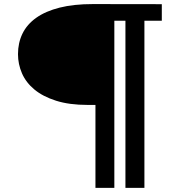

<svg xmlns="http://www.w3.org/2000/svg" viewBox="-20 -745 861 938"><path d="M408.2 -232.4Q318.4 -232.4 253.9 -252.9Q189.5 -273.4 148.2 -307.6Q106.9 -341.8 87.4 -386.7Q67.9 -431.6 67.9 -480.5Q67.9 -535.6 89.8 -580.8Q111.8 -626 157.2 -658.2Q202.6 -690.4 271.5 -707.8Q340.3 -725.1 434.1 -725.1L770.5 -724.6V-643.6H685.5V172.9H592.8V-643.6H538.6V172.9H446.3V-232.4H408.2Z"/></svg>

Font: Poller One
Style: Regular
Weight: 400
Designer: Yvonne Schttler
Foundry: Yvonne Schttler
Version: Version 1.002